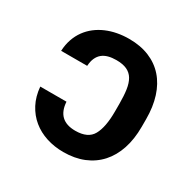

<svg xmlns="http://www.w3.org/2000/svg" viewBox="-161 -911 1109 1095"><g transform="rotate(30 393.0 -363.5)"><path d="M85.2 -247.9H257.8Q265.3 -129.3 383.5 -129.3Q466.6 -129.3 495.7 -181.8Q525.2 -234.7 525.2 -337V-388.8Q525.2 -441.4 519.5 -480.3Q513.8 -519.2 498.6 -544.9Q483.3 -570.7 456.1 -583.3Q429 -595.9 386 -595.9Q357.2 -595.9 334.2 -589.7Q311.1 -583.5 294.7 -570Q278.4 -556.5 269 -535.3Q259.6 -514.2 257.8 -484H86.3Q88.4 -525.9 100.5 -560.9Q112.6 -595.9 133 -623.9Q153.4 -652 180.9 -673.3Q208.5 -694.6 241.5 -708.8Q274.5 -723 312 -730.1Q349.4 -737.2 389.6 -737.2Q464.1 -737.2 522.2 -713.2Q580.3 -689.3 620 -644.2Q659.8 -599.1 680.4 -534.4Q701 -469.8 701 -388.8V-338.4Q701 -257.1 679.5 -192.6Q658 -128.2 617.2 -83.1Q576.3 -38 517.8 -14Q459.2 9.9 384.9 9.9Q326 9.9 273.6 -6.9Q221.2 -23.8 181.3 -56.5Q141.3 -89.1 115.9 -137.3Q90.6 -185.4 85.2 -247.9Z"/></g></svg>

Font: Inter P Extra Bold
Style: Regular
Weight: 800
Designer: Rasmus Andersson
Foundry: rsms
Version: Version 3.018;git-588b23468